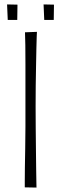

<svg xmlns="http://www.w3.org/2000/svg" viewBox="-20 -846 278 868"><path d="M93 -700 147 -702Q147 -702 146 -681.5Q145 -661 144.5 -626.5Q144 -592 143 -548.5Q142 -505 141.5 -457.5Q141 -410 141 -364Q141 -318 141.5 -267.5Q142 -217 142.5 -169.5Q143 -122 143.5 -83Q144 -44 144.5 -21Q145 2 145 2L92 1Q92 1 92 -23.5Q92 -48 92.5 -88Q93 -128 94 -176.5Q95 -225 95 -273.5Q95 -322 95 -362Q95 -406 95 -456.5Q95 -507 95 -555.5Q95 -604 94.5 -642Q94 -680 93 -700ZM12 -826 59 -825 58 -756H15ZM177 -826 224 -825 223 -756H180Z"/></svg>

Font: Truculenta ExtraLight
Style: Regular
Weight: 250
Version: Version 1.002